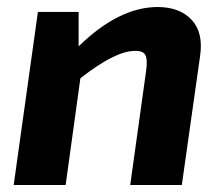

<svg xmlns="http://www.w3.org/2000/svg" viewBox="-20 -527 636 547"><path d="M204 -493V-395Q319 -507 429 -507Q492 -507 526 -470.5Q560 -434 550 -367L498 0H351L396 -323Q401 -358 394 -370.5Q387 -383 363 -382Q307 -381 209 -304L167 0H19L88 -493Z"/></svg>

Font: Exo 2.0
Style: Bold Italic
Weight: 700
Italic angle: -8°
Designer: Natanael Gama
Version: Version 1.001;PS 001.001;hotconv 1.0.70;makeotf.lib2.5.58329